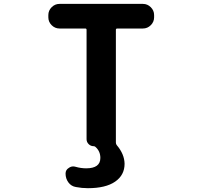

<svg xmlns="http://www.w3.org/2000/svg" viewBox="-20 -775 1040 991"><path d="M433.6 196.3Q402.3 196.3 372.1 190.4Q347.7 186.5 333 166.5Q318.4 146.5 318.4 121.1Q318.4 101.6 335 91.8Q345.7 84 357.4 84Q363.3 84 370.1 85.9Q397.5 93.8 424.8 93.8Q498 93.8 498 40Q498 4.9 471.7 -17.6Q467.8 -20.5 462.9 -20.5Q448.2 -20.5 437.5 -31.2Q426.8 -42 426.8 -56.6V-621.1Q426.8 -627.9 419.9 -627.9H287.1Q263.7 -627.9 246.6 -645Q229.5 -662.1 229.5 -685.5V-697.3Q229.5 -720.7 246.6 -737.8Q263.7 -754.9 287.1 -754.9H717.8Q741.2 -754.9 758.3 -737.8Q775.4 -720.7 775.4 -697.3V-685.5Q775.4 -662.1 758.3 -645Q741.2 -627.9 717.8 -627.9H585.9Q578.1 -627.9 578.1 -621.1V-39.1Q578.1 -31.2 583 -25.4Q622.1 20.5 623 70.3Q623 128.9 574.2 162.6Q525.4 196.3 433.6 196.3Z"/></svg>

Font: Gen Jyuu Gothic Monospace Bold
Style: Bold
Weight: 700
Designer: [Source Han Sans]
Ryoko NISHIZUKA  (kana & ideographs); Paul D. Hunt (Latin, Greek & Cyrillic); Wenlong ZHANG  (bopomofo
Version: Version 1.002.20150607